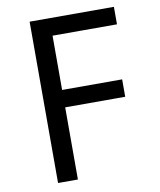

<svg xmlns="http://www.w3.org/2000/svg" viewBox="-90 -896 804 967"><g transform="rotate(-10 312.0 -412.5)"><path d="M128 0V-825H559V-735.5H197L229.5 -762V-413L197 -458H536.5V-369H197L229.5 -414V0Z"/></g></svg>

Font: Spartan Thin Medium
Style: Regular
Weight: 500
Version: Version 1.004